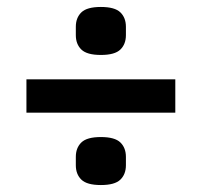

<svg xmlns="http://www.w3.org/2000/svg" viewBox="-20 -583 580 552"><path d="M56 -259V-355H484V-259ZM270 -51Q230 -51 214 -66.5Q198 -82 198 -108V-132Q198 -158 214 -173.5Q230 -189 270 -189Q310 -189 326 -173.5Q342 -158 342 -132V-108Q342 -82 326 -66.5Q310 -51 270 -51ZM270 -425Q230 -425 214 -440.5Q198 -456 198 -482V-506Q198 -532 214 -547.5Q230 -563 270 -563Q310 -563 326 -547.5Q342 -532 342 -506V-482Q342 -456 326 -440.5Q310 -425 270 -425Z"/></svg>

Font: IBM Plex Sans Cond SmBld
Style: Regular
Weight: 600
Width: 3
Designer: Mike Abbink, Paul van der Laan, Pieter van Rosmalen
Foundry: Bold Monday
Version: Version 1.3